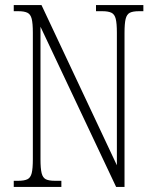

<svg xmlns="http://www.w3.org/2000/svg" viewBox="-20 -734 609 754"><path d="M34 0V-24H51Q75 -24 87.5 -30Q100 -36 104.5 -54Q109 -72 109 -109V-606Q109 -642 104.5 -660Q100 -678 87.5 -684Q75 -690 52 -690H34V-714H143L439 -85V-606Q439 -642 434.5 -660Q430 -678 417.5 -684Q405 -690 382 -690H357V-714H543V-690H526Q502 -690 490 -684Q478 -678 473.5 -660Q469 -642 469 -605V0H436L139 -629V-109Q139 -72 143.5 -54Q148 -36 160 -30Q172 -24 196 -24H221V0Z"/></svg>

Font: Noto Serif Hebrew ExtraCondensed ExtraLight
Style: Regular
Weight: 200
Width: 2
Designer: Monotype Design Team
Foundry: Monotype Imaging Inc.
Version: Version 2.004; ttfautohint (v1.8.4.7-5d5b)